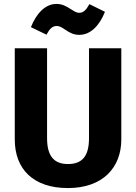

<svg xmlns="http://www.w3.org/2000/svg" viewBox="-20 -938 691 975"><path d="M383 -761C439 -761 485 -807 513 -878L434 -917C417 -886 403 -873 382 -873C370 -873 361 -878 342 -890C315 -907 297 -918 266 -918C210 -918 164 -869 137 -800L216 -762C233 -793 246 -806 269 -806C280 -806 293 -800 310 -788C335 -771 354 -761 383 -761ZM596 -693H432V-237C432 -148 400 -105 325 -105C252 -105 219 -148 219 -237V-693H55V-230C55 -79 149 17 325 17C503 17 596 -88 596 -230Z"/></svg>

Font: Fira Sans
Style: Bold
Weight: 700
Designer: Carrois Corporate & Edenspiekermann AG
Foundry: Carrois Corporate GbR & Edenspiekermann AG
Version: Version 4.203